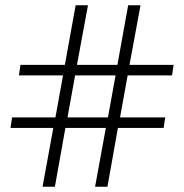

<svg xmlns="http://www.w3.org/2000/svg" viewBox="-20 -711 702 731"><path d="M635 -424 641 -464H473L515 -691H468L427 -464H273L315 -691H268L227 -464H58L52 -424H220L191 -264H26L20 -224H183L142 0H189L229 -224H383L342 0H389L429 -224H603L609 -264H437L466 -424ZM391 -264H237L266 -424H420Z"/></svg>

Font: Arima Koshi Light
Style: Regular
Weight: 300
Designer: Joana Correia and Natanael Gama
Foundry: NDISCOVER
Version: Version 1.019;PS 001.019;hotconv 1.0.88;makeotf.lib2.5.64775